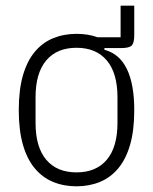

<svg xmlns="http://www.w3.org/2000/svg" viewBox="-20 -643 537 675"><path d="M452 -623V-520Q452 -492 443 -483Q434 -474 406 -474H347V-468Q400 -454 426 -400.5Q452 -347 452 -256Q452 -185 437.5 -134.5Q423 -84 396 -51.5Q369 -19 331.5 -3.5Q294 12 249 12Q204 12 166.5 -3.5Q129 -19 102 -51.5Q75 -84 60.5 -134.5Q46 -185 46 -256Q46 -327 60.5 -377.5Q75 -428 102 -460.5Q129 -493 166.5 -508.5Q204 -524 249 -524Q290 -524 323 -512H404V-623ZM249 -37Q318 -37 355.5 -81.5Q393 -126 393 -211V-301Q393 -386 355.5 -430.5Q318 -475 249 -475Q180 -475 142.5 -430.5Q105 -386 105 -301V-211Q105 -126 142.5 -81.5Q180 -37 249 -37Z"/></svg>

Font: IBM Plex Sans Cond Light
Style: Regular
Weight: 300
Width: 3
Designer: Mike Abbink, Paul van der Laan, Pieter van Rosmalen
Foundry: Bold Monday
Version: Version 1.3